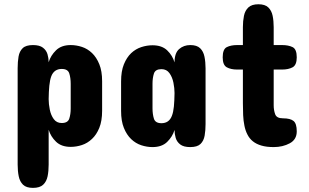

<svg xmlns="http://www.w3.org/2000/svg" viewBox="-20 -704 1481 919"><path d="M64.5 84V-377.9Q64.5 -408.2 68.8 -433.3Q73.2 -458.5 88.6 -473.4Q104 -488.3 137.7 -488.3Q169.4 -488.3 185.5 -475.8Q201.7 -463.4 207.3 -444.6Q212.9 -425.8 212.9 -406.2Q222.7 -438.5 248.3 -463.4Q273.9 -488.3 318.4 -488.3Q345.2 -488.3 372.1 -479.5Q398.9 -470.7 420.4 -450.2Q441.9 -429.7 455.3 -396.7Q468.8 -363.8 468.8 -315.4V-173.8Q468.8 -125 455.3 -92Q441.9 -59.1 420.4 -39.1Q398.9 -18.6 372.1 -9.8Q345.2 -1 318.4 -1Q273.9 -1 248.3 -25.6Q222.7 -50.3 212.9 -83V84Q212.9 114.7 207.8 139.9Q202.6 165 186.5 180.2Q170.4 195.3 137.7 195.3Q106 195.3 90.3 180.2Q74.7 165 69.6 139.6Q64.5 114.3 64.5 84ZM318.4 -184.6V-302.7Q318.4 -331.5 311.5 -352.8Q304.7 -374 275.4 -374Q239.3 -374 225.6 -339.4Q218.8 -321.3 216.1 -293.9Q213.4 -266.6 212.9 -229.5Q212.9 -206.1 218.3 -179.4Q223.6 -152.8 237.3 -134Q251 -115.2 275.4 -115.2Q304.7 -115.2 311.5 -136.2Q318.4 -157.2 318.4 -184.6Z M963.9 -377V-110.4Q963.9 -80.1 959.5 -54.9Q955.1 -29.8 939.7 -14.9Q924.3 0 890.6 0Q858.9 0 842.8 -12.5Q826.7 -24.9 821 -43.7Q815.4 -62.5 815.4 -82Q805.7 -49.8 780.3 -24.9Q754.9 0 710 0Q683.1 0 656.2 -8.8Q629.4 -17.6 607.9 -38.1Q586.4 -58.6 573 -91.6Q559.6 -124.5 559.6 -172.9V-314.5Q559.6 -363.3 573 -396.2Q586.4 -429.2 607.9 -449.7Q629.4 -469.7 656.2 -478.5Q683.1 -487.3 710 -487.3Q754.9 -487.3 780.3 -462.9Q805.7 -438.5 815.4 -405.3Q815.4 -450.2 837.4 -469.2Q859.4 -488.3 890.6 -488.3Q922.4 -488.3 938 -473.1Q953.6 -458 958.7 -432.6Q963.9 -407.2 963.9 -377ZM710 -303.7V-185.5Q710 -157.2 716.8 -135.7Q723.6 -114.3 752.9 -114.3Q789.1 -114.3 802.7 -149.4Q809.6 -167 812.3 -194.1Q814.9 -221.2 815.4 -258.8Q815.4 -281.7 810.1 -308.3Q804.7 -335 791 -354Q777.3 -373 752.9 -373Q723.6 -373 716.8 -352.1Q710 -331.1 710 -303.7Z M1115.2 -488.3H1142.6V-574.2Q1142.6 -603.5 1147.7 -628.4Q1152.8 -653.3 1168.9 -668.5Q1185.1 -683.6 1216.8 -683.6Q1248.5 -683.6 1264.2 -668.5Q1279.8 -653.3 1284.9 -628.7Q1290 -604 1290 -574.2V-488.3H1330.1Q1360.4 -488.3 1380.4 -478.5Q1400.4 -468.8 1400.4 -429.7Q1400.4 -392.6 1380.4 -381.8Q1360.4 -371.1 1330.1 -371.1H1290V-200.2Q1290 -176.8 1297.1 -157.2Q1304.2 -137.7 1334 -137.7Q1369.6 -137.7 1385 -125Q1400.4 -112.3 1400.4 -75.2Q1400.4 -36.1 1366.9 -18.1Q1333.5 0 1290 0Q1255.4 0 1231 -7.3Q1183.6 -21 1164.1 -60.5Q1154.3 -79.6 1149.9 -102.5Q1145 -126 1143.8 -153.1Q1142.6 -180.2 1142.6 -210V-371.1H1115.2Q1085.4 -371.1 1065.7 -381.8Q1045.9 -392.6 1045.9 -429.7Q1045.9 -468.8 1065.7 -478.5Q1085.4 -488.3 1115.2 -488.3Z"/></svg>

Font: Dangrek
Style: Regular
Weight: 400
Designer: Danh Hong
Version: Version 8.001; ttfautohint (v1.8.3)